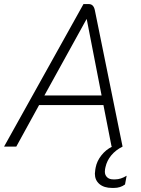

<svg xmlns="http://www.w3.org/2000/svg" viewBox="-36 -720 694 943"><path d="M472 -204H156L44 0H-16L374 -700H400Q424 -700 430 -669L566 0H512ZM182 -251H463L390 -626H389ZM430 133Q430 127 432 113L434 102Q440 71 462 43Q484 15 515 0H566Q532 17 510.5 43Q489 69 482 101L480 111Q479 115 479 123Q479 140 490 150.5Q501 161 520 161H530Q557 161 586 143L578 186Q555 203 524 203H514Q475 203 452.5 184Q430 165 430 133Z"/></svg>

Font: Bai Jamjuree Light
Style: Italic
Weight: 300
Italic angle: -10°
Version: Version 1.000; ttfautohint (v1.6)